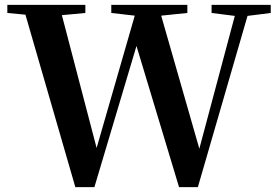

<svg xmlns="http://www.w3.org/2000/svg" viewBox="-20 -761 1131 785"><path d="M845 -708 940 -696 795 -153 639 -697 746 -708V-741H435V-708L531 -697L375 -156L233 -699L329 -708V-741H10V-708L84 -701L288 4H366L538 -573L712 4H789L992 -696L1087 -708V-741H845Z"/></svg>

Font: Noto Serif CJK HK
Style: Bold
Weight: 700
Designer: Ryoko NISHIZUKA 西塚涼子 (kana & ideographs); Frank Grießhammer (Latin, Greek & Cyrillic); Wenlong ZHANG 张文龙 (bopomofo); San
Foundry: Adobe
Version: Version 2.001;hotconv 1.1.0;makeotfexe 2.6.0